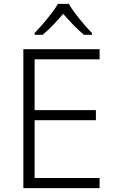

<svg xmlns="http://www.w3.org/2000/svg" viewBox="-20 -967 593 987"><path d="M492 0H100V-714H492V-662H158V-401H473V-349H158V-52H492ZM334 -947Q346 -925 367 -897.5Q388 -870 411 -843Q434 -816 453 -797V-788H412Q385 -810 357 -839Q329 -868 305 -896Q281 -868 253.5 -839Q226 -810 199 -788H158V-797Q177 -817 200 -843.5Q223 -870 244 -897.5Q265 -925 278 -947Z"/></svg>

Font: Noto Sans Tamil Light
Style: Regular
Weight: 300
Designer: Jelle Bosma - Monotype Design Team
Foundry: Monotype Imaging Inc.
Version: Version 2.004; ttfautohint (v1.8.4.7-5d5b)